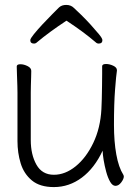

<svg xmlns="http://www.w3.org/2000/svg" viewBox="-20 -744 540 780"><path d="M250 -660Q215 -637 185 -615Q155 -593 130 -572Q125 -567 118 -567Q103 -567 103 -581Q103 -587 117.5 -605Q132 -623 152.5 -645Q173 -667 192 -686Q211 -705 220 -714Q231 -724 249 -724Q268 -724 280 -712Q291 -702 310 -683.5Q329 -665 348.5 -643.5Q368 -622 382 -605Q396 -588 396 -581Q396 -567 381 -567Q374 -567 369 -572Q319 -615 250 -660ZM455 -457Q452 -439 447.5 -381Q443 -323 443 -237Q443 -169 452.5 -116.5Q462 -64 481 -34Q483 -30 483 -27Q483 -17 472.5 -3Q462 11 449 11Q437 11 427.5 -5.5Q418 -22 411.5 -46Q405 -70 401 -94Q397 -118 397 -132Q364 -61 312.5 -22.5Q261 16 199 16Q142 16 109.5 -11Q77 -38 64 -80.5Q51 -123 51 -171V-368Q51 -374 50.5 -395Q50 -416 49 -439.5Q48 -463 48 -474Q48 -483 63 -483Q77 -483 92 -475.5Q107 -468 107 -456Q107 -448 106.5 -431.5Q106 -415 105.5 -397.5Q105 -380 105 -368V-175Q105 -116 128 -75Q151 -34 199 -34Q245 -34 287.5 -68.5Q330 -103 359 -163.5Q388 -224 392 -301Q393 -316 393.5 -341.5Q394 -367 394.5 -394.5Q395 -422 395 -444Q395 -466 395 -475Q395 -484 411 -484Q425 -484 440 -477Q455 -470 455 -459Z"/></svg>

Font: Moon Stars Kai HW Light
Style: Regular
Weight: 300
Designer: GuiWonder
Version: Version 1.101